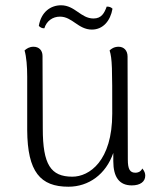

<svg xmlns="http://www.w3.org/2000/svg" viewBox="-20 -694 600 727"><path d="M148 -587C156 -614 179 -631 207 -631C254 -631 276 -582 328 -582C370 -582 398 -615 406 -661C400 -667 394 -669 384 -669C375 -644 364 -624 334 -624C286 -624 264 -674 211 -674C173 -674 136 -650 127 -596C132 -590 141 -586 148 -587ZM519 -56C512 -42 500 -40 493 -40C472 -40 464 -53 464 -90L463 -480C463 -503 449 -517 429 -517C412 -517 401 -509 395 -503C405 -471 405 -436 405 -264C405 -84 318 -25 254 -25C172 -25 142 -71 142 -207L141 -482C141 -504 127 -517 107 -517C91 -517 81 -510 73 -503C80 -479 83 -442 83 -404V-201C84 -43 133 13 239 13C316 13 381 -34 409 -115V-84C409 -23 432 8 479 8C511 8 530 -6 530 -29C530 -38 527 -46 519 -56Z"/></svg>

Font: Arima Koshi Light
Style: Regular
Weight: 300
Designer: Joana Correia and Natanael Gama
Foundry: NDISCOVER
Version: Version 1.019;PS 001.019;hotconv 1.0.88;makeotf.lib2.5.64775